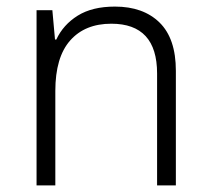

<svg xmlns="http://www.w3.org/2000/svg" viewBox="-20 -563 640 583"><path d="M148 0V-287Q148 -389 193 -440Q238 -491 318 -491Q457 -491 457 -340V0H514V-348Q514 -446 464.5 -494.5Q415 -543 329 -543Q260 -543 216 -515.5Q172 -488 151 -443H147L139 -532H91V0Z"/></svg>

Font: Noto Sans Mono UI Light
Style: Regular
Weight: 300
Designer: Monotype Design team
Foundry: Monotype Imaging Inc.
Version: 1.000